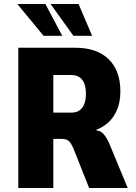

<svg xmlns="http://www.w3.org/2000/svg" viewBox="-20 -945 684 965"><path d="M72 0V-705H359Q467 -705 526 -647.5Q585 -590 585 -486Q585 -430 567 -390Q549 -350 521 -326.5Q493 -303 464 -293L466 -289L479 -287Q493 -281 506.5 -264Q520 -247 534 -212L622 0H428L349 -199Q341 -217 333.5 -227.5Q326 -238 315.5 -242.5Q305 -247 289 -247H248V0ZM248 -379H339Q375 -379 393.5 -404Q412 -429 412 -474Q412 -519 393.5 -543.5Q375 -568 337 -568H248ZM349 -765 234 -925H375L443 -765ZM199 -765 67 -925H208L293 -765Z"/></svg>

Font: Nunito Sans 7pt Condensed Black
Style: Regular
Weight: 900
Width: 3
Designer: Vernon Adams
Foundry: Vernon Adams
Version: Version 3.101;gftools[0.9.27]